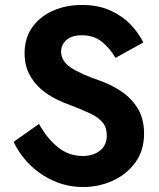

<svg xmlns="http://www.w3.org/2000/svg" viewBox="-20 -734 641 773"><path d="M137 -235Q170 -176 213.5 -141Q257 -106 313 -106Q356 -106 383 -128Q410 -150 410 -188Q410 -220 393.5 -240.5Q377 -261 344.5 -276.5Q312 -292 265 -310Q239 -319 207 -334.5Q175 -350 146 -374.5Q117 -399 98 -435Q79 -471 79 -520Q79 -580 109.5 -623.5Q140 -667 192.5 -690.5Q245 -714 310 -714Q376 -714 425 -691.5Q474 -669 506.5 -634.5Q539 -600 557 -563L445 -501Q423 -539 390.5 -565.5Q358 -592 310 -592Q268 -592 247 -572.5Q226 -553 226 -527Q226 -488 265 -462Q304 -436 383 -409Q428 -393 468.5 -366Q509 -339 534.5 -297.5Q560 -256 560 -196Q560 -128 525 -80Q490 -32 434 -6.5Q378 19 315 19Q251 19 195.5 -6Q140 -31 99 -72Q58 -113 35 -163Z"/></svg>

Font: Jost* Semi
Style: Regular
Weight: 600
Version: Version 3.7